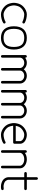

<svg xmlns="http://www.w3.org/2000/svg" viewBox="1574 -2383 809 3997"><g transform="rotate(90 1978.5 -384.5)"><path d="M457.5 -47.6Q426.3 -26.6 376.1 -13.3Q325.9 0 280.8 0Q241 0 199.3 -18.1Q157.7 -36.1 123.7 -67.1Q89.6 -98.1 70.3 -135.7Q56.4 -163.1 47.5 -200.6Q38.6 -238 38.6 -269.3Q38.6 -300.5 47.5 -337.9Q56.4 -375.2 70.3 -402.6Q89.6 -440.2 123.7 -471.3Q157.7 -502.4 199.3 -520.5Q241 -538.6 280.8 -538.6Q325.7 -538.6 375.4 -526.5Q425 -514.4 456.5 -495.4Q465.8 -489.7 468.5 -478.6Q471.2 -467.5 465.6 -458.3Q460 -449 448.9 -446.4Q437.7 -443.8 428.5 -449.5Q406.5 -462.6 361.5 -473.6Q316.4 -484.6 280.8 -484.6Q238.3 -484.6 189.3 -452.9Q140.4 -421.1 118.2 -378.2Q108.2 -358.9 100.2 -325.3Q92.3 -291.7 92.3 -269.3Q92.3 -246.8 100.2 -213.3Q108.2 -179.7 118.2 -160.4Q140.4 -117.4 189.3 -85.7Q238.3 -54 280.8 -54Q316.2 -54 361 -65.8Q405.8 -77.6 427.5 -92.3Q436.5 -98.4 447.6 -96.2Q458.7 -94 464.8 -85Q470.9 -75.9 468.8 -64.8Q466.6 -53.7 457.5 -47.6Z M626.2 -433.2Q580.6 -381.8 580.6 -269.3Q580.6 -156.7 626.2 -105.3Q671.9 -54 769 -54Q866.2 -54 911.9 -105.3Q957.5 -156.7 957.5 -269.3Q957.5 -381.8 911.9 -433.2Q866.2 -484.6 769 -484.6Q671.9 -484.6 626.2 -433.2ZM588.9 -69.8Q526.9 -139.6 526.9 -269.3Q526.9 -398.9 588.9 -468.8Q650.9 -538.6 769 -538.6Q887.2 -538.6 949.3 -468.8Q1011.5 -398.9 1011.5 -269.3Q1011.5 -139.6 949.3 -69.8Q887.2 0 769 0Q650.9 0 588.9 -69.8Z M1665.3 -26.9V-396.2Q1665.3 -431.4 1634.4 -458Q1603.5 -484.6 1557.6 -484.6Q1511.7 -484.6 1480.7 -458Q1449.7 -431.4 1449.7 -396.2V-26.9Q1449.7 -15.9 1441.8 -7.9Q1433.8 0 1422.9 0Q1411.9 0 1403.9 -7.9Q1396 -15.9 1396 -26.9V-396.2Q1396 -431.4 1365.1 -458Q1334.2 -484.6 1288.3 -484.6Q1242.4 -484.6 1211.5 -458Q1180.7 -431.4 1180.7 -396.2V-26.9Q1180.7 -15.9 1172.6 -7.9Q1164.6 0 1153.6 0Q1142.6 0 1134.6 -7.9Q1126.7 -15.9 1126.7 -26.9V-511.5Q1126.7 -522.5 1134.6 -530.5Q1142.6 -538.6 1153.6 -538.6Q1164.6 -538.6 1172.6 -530.5Q1180.7 -522.5 1180.7 -511.5V-502.4Q1202.6 -519.8 1230.6 -529.2Q1258.5 -538.6 1288.3 -538.6Q1328.9 -538.6 1364.7 -521.5Q1400.6 -504.4 1422.9 -475.1Q1445.1 -504.4 1481.1 -521.5Q1517.1 -538.6 1557.6 -538.6Q1589.4 -538.6 1618.9 -527.7Q1648.4 -516.8 1670.5 -498.3Q1692.6 -479.7 1705.8 -453Q1719 -426.3 1719 -396.2V-26.9Q1719 -15.9 1711.1 -7.9Q1703.1 0 1692.1 0Q1681.2 0 1673.2 -7.9Q1665.3 -15.9 1665.3 -26.9Z M2392.1 -26.9V-396.2Q2392.1 -431.4 2361.2 -458Q2330.3 -484.6 2284.4 -484.6Q2238.5 -484.6 2207.5 -458Q2176.5 -431.4 2176.5 -396.2V-26.9Q2176.5 -15.9 2168.6 -7.9Q2160.6 0 2149.7 0Q2138.7 0 2130.7 -7.9Q2122.8 -15.9 2122.8 -26.9V-396.2Q2122.8 -431.4 2091.9 -458Q2061 -484.6 2015.1 -484.6Q1969.2 -484.6 1938.4 -458Q1907.5 -431.4 1907.5 -396.2V-26.9Q1907.5 -15.9 1899.4 -7.9Q1891.4 0 1880.4 0Q1869.4 0 1861.5 -7.9Q1853.5 -15.9 1853.5 -26.9V-511.5Q1853.5 -522.5 1861.5 -530.5Q1869.4 -538.6 1880.4 -538.6Q1891.4 -538.6 1899.4 -530.5Q1907.5 -522.5 1907.5 -511.5V-502.4Q1929.4 -519.8 1957.4 -529.2Q1985.4 -538.6 2015.1 -538.6Q2055.7 -538.6 2091.6 -521.5Q2127.4 -504.4 2149.7 -475.1Q2171.9 -504.4 2207.9 -521.5Q2243.9 -538.6 2284.4 -538.6Q2316.2 -538.6 2345.7 -527.7Q2375.2 -516.8 2397.3 -498.3Q2419.4 -479.7 2432.6 -453Q2445.8 -426.3 2445.8 -396.2V-26.9Q2445.8 -15.9 2437.9 -7.9Q2429.9 0 2418.9 0Q2408 0 2400 -7.9Q2392.1 -15.9 2392.1 -26.9Z M2599.9 -307.6H2918.7V-396.2Q2918.7 -411.9 2909.1 -427.5Q2899.4 -443.1 2882.4 -455.9Q2865.5 -468.8 2839.6 -476.7Q2813.7 -484.6 2784.2 -484.6Q2741.7 -484.6 2692.7 -452.9Q2643.8 -421.1 2621.6 -378.2Q2608.4 -352.3 2599.9 -307.6ZM2960.9 -47.6Q2929.7 -26.6 2879.5 -13.3Q2829.3 0 2784.2 0Q2744.4 0 2702.8 -18.1Q2661.1 -36.1 2627.1 -67.1Q2593 -98.1 2573.7 -135.7Q2559.8 -163.1 2550.9 -200.6Q2542 -238 2542 -269.3Q2542 -300.5 2550.9 -337.9Q2559.8 -375.2 2573.7 -402.6Q2593 -440.2 2627.1 -471.3Q2661.1 -502.4 2702.8 -520.5Q2744.4 -538.6 2784.2 -538.6Q2813 -538.6 2840.7 -532.1Q2868.4 -525.6 2892.1 -513.2Q2915.8 -500.7 2934 -483.6Q2952.1 -466.6 2962.4 -444Q2972.7 -421.4 2972.7 -396.2V-280.8Q2972.7 -269.8 2964.7 -261.8Q2956.8 -253.9 2945.8 -253.9H2596.7Q2599.1 -230.5 2606.2 -203.4Q2613.3 -176.3 2621.6 -160.4Q2643.8 -117.4 2692.7 -85.7Q2741.7 -54 2784.2 -54Q2819.6 -54 2864.4 -65.8Q2909.2 -77.6 2930.9 -92.3Q2939.9 -98.4 2951 -96.2Q2962.2 -94 2968.3 -85Q2974.4 -75.9 2972.2 -64.8Q2970 -53.7 2960.9 -47.6Z M3430.2 -26.9V-396.2Q3430.2 -411.9 3420.5 -427.5Q3410.9 -443.1 3393.9 -455.9Q3377 -468.8 3351.1 -476.7Q3325.2 -484.6 3295.7 -484.6Q3266.1 -484.6 3240.2 -476.7Q3214.4 -468.8 3197.4 -455.9Q3180.4 -443.1 3170.8 -427.5Q3161.1 -411.9 3161.1 -396.2V-26.9Q3161.1 -15.9 3153.1 -7.9Q3145 0 3134 0Q3123 0 3115.1 -7.9Q3107.2 -15.9 3107.2 -26.9V-511.5Q3107.2 -522.5 3115.1 -530.5Q3123 -538.6 3134 -538.6Q3145 -538.6 3153.1 -530.5Q3161.1 -522.5 3161.1 -511.5V-496.6Q3187.5 -516.6 3222.8 -527.6Q3258.1 -538.6 3295.7 -538.6Q3324.5 -538.6 3352.2 -532.1Q3379.9 -525.6 3403.6 -513.2Q3427.2 -500.7 3445.4 -483.6Q3463.6 -466.6 3473.9 -444Q3484.1 -421.4 3484.1 -396.2V-26.9Q3484.1 -15.9 3476.2 -7.9Q3468.3 0 3457.3 0Q3446.3 0 3438.2 -7.9Q3430.2 -15.9 3430.2 -26.9Z M3857.2 -54Q3863.8 -54 3873.9 -54.9Q3884 -55.9 3891.6 -56.6Q3899.2 -57.4 3907.7 -57.1Q3916.3 -56.9 3922 -55.1Q3927.7 -53.2 3932.1 -48.2Q3936.5 -43.2 3937.7 -34.9Q3939 -26.6 3936.5 -20.3Q3934.1 -13.9 3927.2 -10.3Q3920.4 -6.6 3914.1 -4.4Q3907.7 -2.2 3896.4 -1.2Q3885 -0.2 3878.5 -0.1Q3872.1 0 3860.4 0Q3858.2 0 3857.2 0Q3824 0 3787.4 -12Q3750.7 -23.9 3726.3 -43Q3701.4 -62.5 3685.1 -93.4Q3668.7 -124.3 3668.7 -153.8V-484.6H3587.9Q3576.9 -484.6 3569 -492.6Q3561 -500.5 3561 -511.5Q3561 -522.5 3569 -530.5Q3576.9 -538.6 3587.9 -538.6H3668.7V-742.2Q3668.7 -753.2 3676.6 -761.2Q3684.6 -769.3 3695.6 -769.3Q3706.5 -769.3 3714.5 -761.2Q3722.4 -753.2 3722.4 -742.2V-538.6H3910.9Q3921.9 -538.6 3929.9 -530.5Q3938 -522.5 3938 -511.5Q3938 -500.5 3929.9 -492.6Q3921.9 -484.6 3910.9 -484.6H3722.4V-153.8Q3722.4 -139.9 3733.9 -118.2Q3745.4 -96.4 3759.5 -85.2Q3774.4 -73.5 3804.7 -63.7Q3835 -54 3857.2 -54Z"/></g></svg>

Font: Tecnico
Style: Fino
Weight: 400
Version: Version 1.3